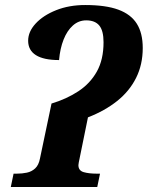

<svg xmlns="http://www.w3.org/2000/svg" viewBox="-20 -744 588 764"><path d="M23 0 34 -53H47Q68 -53 87 -57Q106 -61 120 -74Q134 -87 139 -113L185 -332Q245 -350 292 -381Q339 -412 365.5 -459.5Q392 -507 392 -576Q392 -622 375 -642.5Q358 -663 323 -663Q293 -663 270 -642.5Q247 -622 233 -586.5Q219 -551 215 -505Q154 -505 123 -524.5Q92 -544 92 -582Q92 -618 122 -650.5Q152 -683 203.5 -703.5Q255 -724 319 -724Q401 -724 451 -705.5Q501 -687 524.5 -649.5Q548 -612 548 -553Q548 -487 521.5 -434Q495 -381 446 -342Q397 -303 330 -277L296 -110Q295 -105 293.5 -98Q292 -91 292 -87Q292 -65 313 -59Q334 -53 365 -53H378L367 0Z"/></svg>

Font: Noto Serif
Style: Italic
Weight: 400
Italic angle: -12°
Designer: Monotype Design Team
Foundry: Monotype Imaging Inc.
Version: Version 2.013